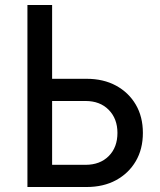

<svg xmlns="http://www.w3.org/2000/svg" viewBox="-20 -750 640 770"><path d="M90 0V-730H189V-434H327Q395 -434 445.5 -406.5Q496 -379 524.5 -330.5Q553 -282 553 -217Q553 -152 524.5 -103.5Q496 -55 445.5 -27.5Q395 0 327 0ZM189 -89H323Q381 -89 416 -124Q451 -159 451 -217Q451 -274 416 -309.5Q381 -345 323 -345H189Z"/></svg>

Font: JetBrainsMono NFM Medium
Style: Regular
Weight: 500
Monospace: yes
Designer: Philipp Nurullin, Konstantin Bulenkov
Foundry: JetBrains
Version: Version 2.304; ttfautohint (v1.8.4.7-5d5b);Nerd Fonts 3.3.0